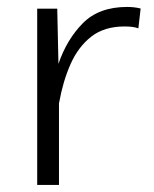

<svg xmlns="http://www.w3.org/2000/svg" viewBox="-20 -522 436 542"><path d="M85 -497.6H141.6L145 -341.8Q168.5 -410.6 213.9 -456.5Q259.3 -502.4 338.9 -502.4Q359.4 -502.4 377 -498L370.6 -441.9Q357.4 -447.3 331.5 -447.3Q274.4 -447.3 237.5 -418.5Q200.7 -389.6 179.2 -341.1Q157.7 -292.5 147 -232.4L146.5 -232.9V0H85Z"/></svg>

Font: Estedad-FD Light
Style: Regular
Weight: 300
Designer: Amin Abedi
Version: Version 7.3